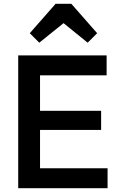

<svg xmlns="http://www.w3.org/2000/svg" viewBox="-20 -992 630 1012"><path d="M76 0V-700H542V-595H191V-408H513V-307H191V-105H547V0ZM187 -767 137 -817 273 -972H356L492 -817L442 -767L315 -870Z"/></svg>

Font: Outfit Medium
Style: Regular
Weight: 500
Designer: Rodrigo Fuenzalida
Foundry: fragTYPE
Version: Version 1.100; ttfautohint (v1.8.4.7-5d5b);gftools[0.9.27]